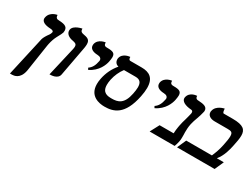

<svg xmlns="http://www.w3.org/2000/svg" viewBox="-60 -1169 2561 1955"><g transform="rotate(30 1221.0 -192.0)"><path d="M85 200H110C129 199 200 197 222 90C223 84 224 79 225 72L272 -237C273 -244 275 -251 276 -258C284 -295 296 -330 312 -360C332 -396 346 -424 348 -434C349 -442 350 -449 350 -456C350 -511 295 -515 244 -518C230 -518 207 -521 207 -559C207 -559 124 -548 109 -475C108 -470 107 -466 107 -462C107 -425 145 -405 213 -402C236 -401 250 -394 250 -382C250 -380 250 -379 249 -378C247 -367 242 -356 236 -347C211 -314 195 -285 189 -265Z M438 6C456 6 535 5 546 -55C568 -171 589 -289 611 -406C614 -423 615 -437 615 -449C615 -504 581 -512 532 -521C518 -524 496 -528 496 -561V-565C496 -565 400 -548 389 -493C388 -489 388 -484 388 -480C388 -445 421 -417 473 -409C503 -403 521 -397 521 -367C521 -359 520 -349 517 -336Z M756 -230C859 -279 891 -370 899 -410C903 -432 906 -450 906 -464C906 -511 880 -522 813 -522C794 -522 772 -523 772 -558V-562C772 -562 687 -554 672 -485C671 -480 671 -476 671 -471C671 -434 703 -412 762 -410C793 -409 811 -396 811 -372C811 -368 810 -365 809 -361C800 -313 782 -274 745 -250Z M1086 11C1191 11 1307 -21 1357 -267C1365 -306 1369 -340 1369 -370C1369 -487 1307 -524 1215 -524H1082C1069 -524 1062 -536 1062 -559C1062 -559 974 -555 960 -484C959 -481 959 -478 959 -474C959 -453 969 -421 1007 -413C959 -357 927 -291 912 -216C907 -192 905 -170 905 -151C905 -10 1022 11 1086 11ZM1209 -411C1264 -411 1284 -382 1284 -329C1284 -307 1280 -280 1274 -250C1247 -114 1181 -97 1110 -97C1063 -97 997 -100 997 -195C997 -213 999 -233 1004 -258C1016 -314 1040 -368 1073 -411Z M1536 -230C1639 -279 1671 -370 1679 -410C1683 -432 1686 -450 1686 -464C1686 -511 1660 -522 1593 -522C1574 -522 1552 -523 1552 -558V-562C1552 -562 1467 -554 1452 -485C1451 -480 1451 -476 1451 -471C1451 -434 1483 -412 1542 -410C1573 -409 1591 -396 1591 -372C1591 -368 1590 -365 1589 -361C1580 -313 1562 -274 1525 -250Z M1937 -273C1943 -301 1953 -330 1964 -360C1974 -389 1984 -418 1990 -447C1992 -453 1992 -458 1992 -463C1992 -510 1942 -517 1891 -520C1873 -520 1849 -522 1850 -556C1850 -556 1764 -555 1749 -481C1748 -478 1748 -474 1748 -471C1748 -435 1792 -409 1867 -404C1880 -403 1888 -396 1888 -380C1888 -377 1888 -374 1887 -369C1882 -345 1874 -318 1867 -291C1858 -262 1850 -232 1845 -205C1843 -197 1842 -190 1841 -183C1837 -158 1834 -136 1833 -106H1668L1612 0H1906C1913 -18 1920 -40 1925 -66C1928 -80 1929 -95 1929 -112V-143C1928 -153 1928 -163 1928 -174C1928 -203 1929 -235 1937 -273Z M2281 -535H2175C2163 -535 2159 -559 2158 -584C2158 -584 2065 -567 2051 -496C2049 -491 2049 -486 2049 -481C2049 -446 2079 -420 2134 -420H2286C2328 -420 2348 -415 2348 -368C2348 -343 2343 -308 2332 -257C2320 -196 2300 -146 2283 -106H1981L1934 0H2376L2423 -106H2341C2392 -167 2413 -251 2423 -302C2434 -353 2442 -395 2442 -429C2442 -499 2407 -535 2281 -535Z"/></g></svg>

Font: Libertinus Serif
Style: Bold Italic
Weight: 700
Italic angle: -12°
Designer: Philipp H. Poll, Khaled Hosny
Foundry: Caleb Maclennan
Version: Version 7.050;RELEASE